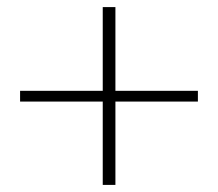

<svg xmlns="http://www.w3.org/2000/svg" viewBox="-20 -626 614 541"><path d="M537.6 -370.1V-339.8H305.2V-105H269.5V-339.8H36.6V-370.1H269.5V-606H305.2V-370.1Z"/></svg>

Font: SVN-Playfair Display
Style: Bold
Weight: 700
Designer: Claus Eggers Sørensen
Foundry: Claus Eggers Sørensen
Version: Version 1.004;PS 001.004;hotconv 1.0.70;makeotf.lib2.5.58329